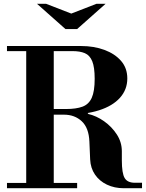

<svg xmlns="http://www.w3.org/2000/svg" viewBox="-20 -998 773 1018"><path d="M247 -390V-420H330Q384 -420 417.5 -432.5Q451 -445 466.5 -479.5Q482 -514 482 -580Q482 -642 469 -673.5Q456 -705 430 -716Q404 -727 365 -727H17V-754H410Q478 -754 533.5 -733.5Q589 -713 622 -675Q655 -637 655 -582Q655 -523 616 -479.5Q577 -436 504.5 -413Q432 -390 330 -390ZM17 0V-28H389V0ZM119 -15V-754H265V-15ZM636 0Q587 0 547 -19Q507 -38 483.5 -72.5Q460 -107 458 -153L454 -247Q451 -320 413.5 -355Q376 -390 319 -390L395 -398H447V-394Q491 -384 532 -355Q573 -326 599.5 -285Q626 -244 626 -196V-148Q626 -79 641 -54Q656 -29 695 -29H733V0ZM327 -844 176 -978H224L358 -926L492 -978H540L389 -844Z"/></svg>

Font: Libre Bodoni Medium
Style: Regular
Weight: 500
Designer: Pablo Impallari, Rodrigo Fuenzalida
Foundry: Impallari Type
Version: Version 2.005;gftools[0.9.23]